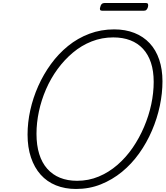

<svg xmlns="http://www.w3.org/2000/svg" viewBox="-20 -1229 1093 1268"><path d="M482 19Q409 19 349.5 -5Q290 -29 248.5 -75.5Q207 -122 184.5 -189Q162 -256 162 -340Q162 -420 180 -501.5Q198 -583 232.5 -660.5Q267 -738 316.5 -806Q366 -874 429.5 -925.5Q493 -977 570 -1006Q647 -1035 734 -1035Q808 -1035 867.5 -1011.5Q927 -988 968.5 -943.5Q1010 -899 1031.5 -835Q1053 -771 1053 -692Q1053 -613 1035.5 -530Q1018 -447 983.5 -366.5Q949 -286 899 -216Q849 -146 785.5 -94Q722 -42 646 -11.5Q570 19 482 19ZM489 -35Q565 -35 632 -63Q699 -91 755.5 -140Q812 -189 856 -253Q900 -317 931.5 -391Q963 -465 979 -540.5Q995 -616 995 -688Q995 -760 977 -814.5Q959 -869 924.5 -906.5Q890 -944 840.5 -963Q791 -982 728 -982Q653 -982 585.5 -955.5Q518 -929 461.5 -881.5Q405 -834 360 -772.5Q315 -711 284 -639.5Q253 -568 237 -493Q221 -418 221 -345Q221 -270 239 -212Q257 -154 292 -114.5Q327 -75 376.5 -55Q426 -35 489 -35ZM655 -1158Q644 -1158 641 -1164.5Q638 -1171 642 -1182Q645 -1196 651.5 -1202.5Q658 -1209 669 -1209H943Q955 -1209 957.5 -1202Q960 -1195 957 -1182Q953 -1170 947 -1164Q941 -1158 929 -1158Z"/></svg>

Font: Playwrite CO ExtraLight
Style: Regular
Weight: 250
Version: Version 1.002